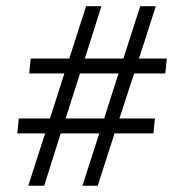

<svg xmlns="http://www.w3.org/2000/svg" viewBox="-20 -593 555 613"><path d="M70.3 0 124 -167H35.2L40 -214.8H139.6L185.5 -358.4H73.2L78.1 -406.2H201.2L254.9 -573.2H303.7L251 -406.2H374L427.7 -573.2H477.5L423.8 -406.2H512.7L507.8 -358.4H408.2L361.3 -214.8H474.6L469.7 -167H345.7L292 0H243.2L296.9 -167H173.8L121.1 0ZM189.5 -214.8H312.5L358.4 -358.4H235.4Z"/></svg>

Font: Crimson Pro
Style: Italic
Weight: 400
Italic angle: -12°
Designer: Jacques Le Bailly
Foundry: Baron von Fonthausen
Version: Version 1.003